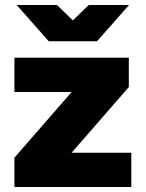

<svg xmlns="http://www.w3.org/2000/svg" viewBox="-20 -752 586 772"><path d="M38 0H508V-138H268L498 -402V-520H38V-382H268L38 -118ZM47 -732 176 -586H370L499 -732H337L273 -670L209 -732Z"/></svg>

Font: Aspekta 900
Style: Regular
Weight: 900
Designer: Ivo Dolenc
Version: Version 2.000